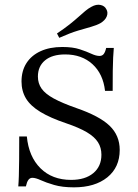

<svg xmlns="http://www.w3.org/2000/svg" viewBox="-20 -781 582 812"><path d="M292.7 11.3Q243.5 11.3 208.9 1.2Q174.2 -8.9 152.4 -19Q130.6 -29 116.9 -29Q106.5 -29 100 -20.2Q93.5 -11.3 89.5 7.3H57.3Q58.9 -10.5 59.7 -36.7Q60.5 -62.9 60.9 -103.6Q61.3 -144.4 61.3 -204H93.5Q101.6 -118.5 151.2 -69.4Q200.8 -20.2 280.6 -20.2Q340.3 -20.2 374.6 -48.8Q408.9 -77.4 408.9 -126.6Q408.9 -156.5 394.4 -179.4Q379.8 -202.4 347.2 -221.8Q314.5 -241.1 259.7 -259.7Q192.7 -282.3 150.8 -307.7Q108.9 -333.1 89.9 -364.5Q71 -396 71 -436.3Q71 -481.5 91.9 -514.1Q112.9 -546.8 151.6 -564.5Q190.3 -582.3 243.5 -582.3Q287.9 -582.3 317.3 -572.6Q346.8 -562.9 366.5 -553.6Q386.3 -544.4 400.8 -544.4Q412.1 -544.4 418.5 -552.4Q425 -560.5 429 -578.2H461.3Q459.7 -559.7 458.5 -537.1Q457.3 -514.5 456.9 -481Q456.5 -447.6 456.5 -396.8H424.2Q416.1 -468.5 371 -509.7Q325.8 -550.8 255.6 -550.8Q200.8 -550.8 170.6 -525.8Q140.3 -500.8 140.3 -457.3Q140.3 -428.2 156 -406Q171.8 -383.9 207.3 -364.5Q242.7 -345.2 302.4 -324.2Q400.8 -290.3 443.5 -249.2Q486.3 -208.1 486.3 -146.8Q486.3 -73.4 433.9 -31Q381.5 11.3 292.7 11.3ZM230.6 -621 221 -639.5Q252.4 -660.5 274.2 -677.8Q296 -695.2 311.7 -709.3Q327.4 -723.4 340.3 -734.3Q353.2 -745.2 366.9 -752.4Q387.1 -763.7 404.8 -760.1Q422.6 -756.5 429.8 -741.9Q437.9 -728.2 431.5 -711.7Q425 -695.2 404.8 -683.1Q388.7 -674.2 365.7 -667.7Q342.7 -661.3 310.1 -651.6Q277.4 -641.9 230.6 -621Z"/></svg>

Font: Playfair 12pt Light
Style: Regular
Weight: 300
Designer: Claus Eggers Sørensen
Foundry: Claus Eggers Sørensen
Version: Version 2.000;gftools[0.9.28]